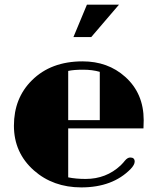

<svg xmlns="http://www.w3.org/2000/svg" viewBox="-20 -793 675 822"><path d="M537.6 -118.7Q556.6 -118.7 556.6 -101.1Q556.6 -87.9 539.6 -69.8Q462.4 9.3 328.1 9.3Q207.5 9.3 125 -63.5Q39.6 -139.2 39.6 -254.9Q39.6 -373 116.7 -449.2Q198.2 -530.3 333.5 -530.3Q441.9 -530.3 515.6 -464.4Q595.2 -393.6 595.2 -278.3Q595.2 -261.7 594.2 -243.2H272V-33.7Q305.2 -26.9 346.7 -26.9Q434.6 -26.9 496.6 -85Q509.3 -97.7 514.6 -105Q525.9 -118.7 537.6 -118.7ZM407.2 -485.4Q375.5 -494.6 335.4 -494.6Q295.4 -494.6 272 -489.3V-278.8H407.2ZM352.1 -772.9H489.3L370.6 -634.3H294.4Z"/></svg>

Font: Limelight
Style: Regular
Weight: 400
Designer: Nicole Fally
Foundry: Nicole Fally
Version: Version 1.002